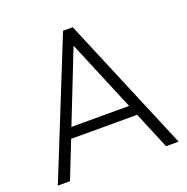

<svg xmlns="http://www.w3.org/2000/svg" viewBox="-125 -818 913 935"><g transform="rotate(-20 331.0 -350.0)"><path d="M18 0 300 -700H350L644 0H579L499 -192H157L81 0ZM178 -246H477L323 -614Z"/></g></svg>

Font: Geologica Thin Roman Thin
Style: Regular
Weight: 250
Version: Version 1.010;gftools[0.9.28]